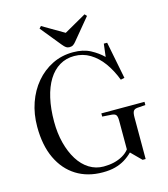

<svg xmlns="http://www.w3.org/2000/svg" viewBox="-135 -1046 1018 1165"><g transform="rotate(-15 373.5 -463.5)"><path d="M366 14Q271 14 200.5 -30Q130 -74 91 -156.5Q52 -239 52 -356Q52 -436 76 -505Q100 -574 144 -626Q188 -678 247.5 -707.5Q307 -737 378 -737Q442 -737 487 -713Q532 -689 563 -658L573 -739H594L640 -506L616 -501Q592 -564 557.5 -611.5Q523 -659 478 -686Q433 -713 379 -713Q328 -713 287 -688.5Q246 -664 217.5 -618Q189 -572 174 -506.5Q159 -441 159 -359Q159 -287 175 -225Q191 -163 220 -116.5Q249 -70 290 -44.5Q331 -19 380 -19Q415 -19 445 -26Q475 -33 500.5 -47.5Q526 -62 542 -83V-263Q542 -288 535.5 -298Q529 -308 509 -310L449 -314V-334H720V-314L667 -310Q650 -308 643.5 -297Q637 -286 637 -259V3H618L555 -60Q532 -37 505 -20.5Q478 -4 444.5 5Q411 14 366 14ZM367 -772Q355 -772 346 -778Q337 -784 324 -800L220 -928L232 -941L367 -862L506 -941L518 -928L407 -794Q399 -784 390 -778Q381 -772 367 -772Z"/></g></svg>

Font: Literata 60pt
Style: Regular
Weight: 400
Designer: Latin by Veronika Burian and Jose Scaglione. Greek by Irene Vlachou. Cyrillic by Vera Evstafieva.
Foundry: TypeTogether
Version: Version 3.002